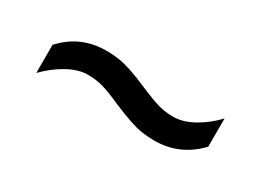

<svg xmlns="http://www.w3.org/2000/svg" viewBox="-21 -555 634 466"><g transform="rotate(30 296.0 -322.5)"><path d="M70 -335Q95 -362 125 -375Q155 -388 191 -388Q210 -388 226 -385.5Q242 -383 262 -376.5Q282 -370 312 -357Q349 -341 369 -335.5Q389 -330 410 -330Q438 -330 468 -347Q498 -364 521 -389V-310Q497 -284 466.5 -270.5Q436 -257 400 -257Q381 -257 365 -259.5Q349 -262 329.5 -268.5Q310 -275 279 -288Q243 -304 223.5 -309.5Q204 -315 181 -315Q154 -315 124 -298Q94 -281 70 -256Z"/></g></svg>

Font: ugurmukhi05
Style: Book
Weight: 400
Designer: Jelle Bosma - Monotype Design Team
Foundry: Monotype Imaging Inc.
Version: Version 2.003